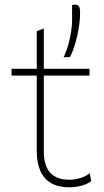

<svg xmlns="http://www.w3.org/2000/svg" viewBox="-20 -786 440 815"><path d="M273 9Q228 9 197.5 -8.5Q167 -26 151.5 -60.2Q136 -94.5 136 -145Q136 -197 136 -246.5Q136 -296 136 -340Q136 -384 136 -419.8Q136 -455.5 136 -480Q136 -526.5 136 -567.8Q136 -609 136 -654L166 -665Q166 -629.5 166 -600.8Q166 -572 166 -543.5Q166 -515 166 -480V-143Q166 -82.5 193.2 -52.8Q220.5 -23 275 -23Q296 -23 320 -30Q344 -37 361 -51L367 -17Q358.5 -10 344.2 -4Q330 2 311.8 5.5Q293.5 9 273 9ZM29 -465V-494H360V-465Q307.5 -465 253.8 -465Q200 -465 149 -465H141ZM250 -543Q262.5 -569 270.5 -598.2Q278.5 -627.5 282.2 -654Q286 -680.5 286 -698Q286 -715.5 286 -731.8Q286 -748 286 -765L301 -766Q312.5 -765.5 316.2 -757.5Q320 -749.5 320 -733Q320 -710.5 316.8 -684.5Q313.5 -658.5 307.5 -632.5Q301.5 -606.5 293.8 -583.5Q286 -560.5 277 -544Z"/></svg>

Font: Commissioner Thin Thin
Style: Regular
Weight: 250
Version: Version 1.000